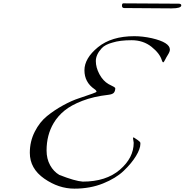

<svg xmlns="http://www.w3.org/2000/svg" viewBox="-20 -1102 1102 1146"><path d="M778 -250 774 -276Q774 -282 778 -282L802 -266Q804 -265 806.5 -262.5Q809 -260 810.5 -259Q812 -258 814 -256Q815 -256 816 -254Q818 -251 818 -244Q818 -214 791.5 -170.5Q765 -127 718.5 -82.5Q672 -38 595 -7Q518 24 424 24Q330 24 244 -36Q158 -96 158 -190Q158 -258 187.5 -316Q217 -374 261 -409.5Q305 -445 357 -473.5Q409 -502 453 -516Q556 -550 556 -554Q556 -562 544 -570Q484 -611 484 -682.5Q484 -754 564.5 -820Q645 -886 782 -886Q831 -886 886 -874Q994 -849 994 -806Q994 -794 983 -776.5Q972 -759 965 -744.5Q958 -730 954 -730Q950 -730 946 -742Q934 -783 884.5 -822.5Q835 -862 765.5 -862Q696 -862 652 -848Q607 -836 587 -814Q552 -776 552 -737.5Q552 -699 573.5 -659Q595 -619 628 -600Q668 -581 668 -576Q668 -559 660 -549Q652 -539 626 -536Q538 -526 471 -500Q404 -474 364.5 -441.5Q325 -409 300 -367Q258 -296 258 -204Q258 -154 279 -116Q300 -78 334 -58Q428 -21 474 -18Q613 -18 695.5 -89Q778 -160 778 -250ZM1004 -1052 722 -1054Q708 -1054 708 -1068Q708 -1082 716 -1082L1046 -1080Q1062 -1080 1062 -1070Q1062 -1052 1004 -1052Z"/></svg>

Font: Miama
Style: Regular
Weight: 400
Italic angle: 16.5°
Designer: Linus Romer
Foundry: Linus Romer
Version: 0.32